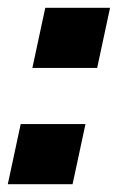

<svg xmlns="http://www.w3.org/2000/svg" viewBox="-53 -488 302 492"><path d="M30 -314 63 -468H229L196 -314ZM-33 -16 0 -170H166L133 -16Z"/></svg>

Font: Kanit ExtraBold
Style: Italic
Weight: 800
Italic angle: -12°
Designer: Katatrad Team
Foundry: CadsonDemak
Version: Version 2.000; ttfautohint (v1.8.3)